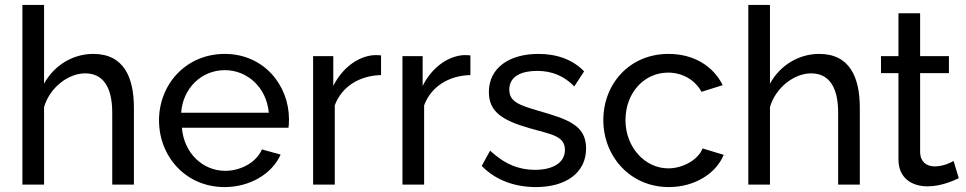

<svg xmlns="http://www.w3.org/2000/svg" viewBox="-20 -750 3926 780"><path d="M524 0V-312C524 -436 483 -531 359 -531C276 -531 200 -485 159 -410V-730H71V0H159V-315C182 -394 257 -452 326 -452C397 -452 436 -399 436 -292V0Z M892 10C997 10 1086 -45 1120 -122L1044 -143C1022 -91 959 -56 895 -56C804 -56 727 -128 719 -231H1152C1153 -237 1154 -251 1154 -265C1154 -405 1051 -531 893 -531C736 -531 626 -408 626 -261C626 -114 735 10 892 10ZM716 -292C723 -393 800 -465 893 -465C986 -465 1063 -394 1072 -292Z M1528 -445V-525C1521 -526 1512 -526 1499 -526C1433 -521 1370 -473 1334 -401V-522H1252V0H1340V-322C1368 -398 1440 -443 1528 -445Z M1891 -445V-525C1884 -526 1875 -526 1862 -526C1796 -521 1733 -473 1697 -401V-522H1615V0H1703V-322C1731 -398 1803 -443 1891 -445Z M2157 10C2279 10 2361 -48 2361 -147C2361 -243 2284 -266 2167 -300C2090 -323 2049 -336 2049 -386C2049 -445 2107 -462 2162 -462C2223 -462 2272 -441 2313 -399L2353 -460C2308 -507 2244 -531 2167 -531C2050 -531 1966 -475 1966 -376C1966 -294 2024 -260 2132 -229C2220 -204 2275 -198 2275 -141C2275 -88 2225 -60 2153 -60C2090 -60 2031 -82 1971 -138L1937 -76C1992 -19 2070 10 2157 10Z M2697 10C2802 10 2889 -45 2920 -121L2834 -147C2818 -103 2756 -66 2695 -66C2600 -66 2521 -152 2521 -262C2521 -373 2597 -455 2694 -455C2752 -455 2803 -426 2830 -377L2916 -404C2878 -481 2799 -531 2696 -531C2537 -531 2431 -409 2431 -262C2431 -115 2540 10 2697 10Z M3473 0V-312C3473 -436 3432 -531 3308 -531C3225 -531 3149 -485 3108 -410V-730H3020V0H3108V-315C3131 -394 3206 -452 3275 -452C3346 -452 3385 -399 3385 -292V0Z M3875 -26 3854 -96C3844 -90 3812 -74 3777 -74C3746 -74 3720 -91 3718 -129V-453H3835V-522H3718V-696H3630V-522H3559V-453H3630V-102C3630 -27 3684 7 3748 7C3804 7 3853 -16 3875 -26Z"/></svg>

Font: FIGSv2-sans-serif Medium
Style: Regular
Weight: 500
Designer: Matt McInerney, Pablo Impallari, Rodrigo Fuenzalida,Mirko Velimirovic
Foundry: Matt McInerney, Pablo Impallari, Rodrigo Fuenzalida
Version: Version 4.021;hotconv 1.0.109;makeotfexe 2.5.65596